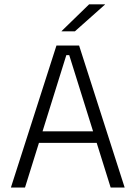

<svg xmlns="http://www.w3.org/2000/svg" viewBox="-20 -844 610 864"><path d="M29 0 234 -639H336L541 0H478L291.5 -596H278.5L92.5 0ZM138.5 -201V-253H431V-201ZM381 -824.5H452.5V-823.5L317 -703H257V-704Z"/></svg>

Font: Anek Latin Light
Style: Regular
Weight: 300
Designer: Yesha Goshar
Foundry: Ek Type
Version: Version 1.003